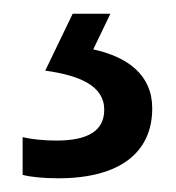

<svg xmlns="http://www.w3.org/2000/svg" viewBox="-20 -20 257 280"><path d="M202 138C202 89 166 63 116 52L141 0H86L46 83C96 90 132 105 132 140C132 171 108 185 62 185C44 185 25 183 13 180V235C24 238 43 240 65 240C154 240 202 203 202 138Z"/></svg>

Font: Noto Sans Malayalam SemiCondensed
Style: Regular
Weight: 400
Width: 4
Designer: Jelle Bosma - Monotype Design Team
Foundry: Monotype Imaging Inc.
Version: Version 2.104